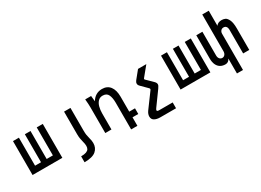

<svg xmlns="http://www.w3.org/2000/svg" viewBox="-29 -1623 3658 2696"><g transform="rotate(-30 1800.0 -275.5)"><path d="M540 0H57V-550H153V-96H249.5V-550H341V-96H442V-550H540Z M1020.5 36.5Q1020.5 14 1017.2 -4Q1014 -22 1007 -49Q998 -83.5 993.5 -111Q989 -138.5 989 -179V-550H885V-185Q885 -145 889.8 -116.2Q894.5 -87.5 903 -54Q909.5 -28.5 912.5 -12.5Q915.5 3.5 915.5 22.5Q915.5 51.5 903.8 71.5Q892 91.5 862 102.8Q832 114 779 114V210Q909 210 964.8 162.5Q1020.5 115 1020.5 36.5Z M1228 -550H1323.5L1333 -459Q1361.5 -508 1404.8 -533.8Q1448 -559.5 1502.5 -559.5Q1588 -559.5 1632.8 -500.2Q1677.5 -441 1677.5 -334.5V-92H1771V0H1677.5V137.5H1576V-294.5Q1576 -374.5 1552.8 -424.2Q1529.5 -474 1465 -474Q1418.5 -474 1389.8 -443Q1361 -412 1348.5 -363.8Q1336 -315.5 1336 -260.5V0H1236V-413.5Q1236 -447 1234.2 -473.5Q1232.5 -500 1228 -550Z M1886.5 109Q1886.5 70 1914.5 30L2084 -200.5Q2093.5 -212.5 2093.5 -219Q2093.5 -226.5 2084.5 -236.5L1996.5 -324.5Q1978 -342 1971.2 -353.8Q1964.5 -365.5 1964.5 -379Q1964.5 -391.5 1969.2 -402.2Q1974 -413 1983 -425L2084.5 -550H2219L2101.5 -406.5Q2094 -398 2090.5 -393Q2087 -388 2087 -384Q2087 -378.5 2092.5 -372.2Q2098 -366 2112 -353.5L2196.5 -270Q2218 -247.5 2218 -225Q2218 -213.5 2212 -200.8Q2206 -188 2192.5 -169L2031 54Q2024 64.5 2020.5 71.2Q2017 78 2017 84Q2017 93.5 2026.2 97.2Q2035.5 101 2057 101H2270.5V195.5H2014Q1959 195.5 1922.8 175Q1886.5 154.5 1886.5 109Z M2940 0H2457V-550H2553V-96H2649.5V-550H2741V-96H2842V-550H2940Z M3255.5 -41.5Q3243 -16 3224.8 -3.5Q3206.5 9 3181.5 9Q3134.5 9 3100.2 -11.8Q3066 -32.5 3047.5 -72.8Q3029 -113 3029 -170V-550H3128V-164.5Q3128 -131.5 3145 -111.5Q3162 -91.5 3187.5 -91.5Q3213.5 -91.5 3230.5 -112.2Q3247.5 -133 3247.5 -165.5V-761H3353V-517Q3381 -557.5 3443 -557.5Q3471.5 -557.5 3498.5 -546Q3525.5 -534.5 3548 -488.2Q3570.5 -442 3570.5 -348.5V0H3471.5V-387.5Q3471.5 -415.5 3457 -435Q3442.5 -454.5 3414 -454.5Q3386 -454.5 3369.8 -434.5Q3353.5 -414.5 3353.5 -387.5V200H3255.5Z"/></g></svg>

Font: JuliaMono Medium
Style: Regular
Weight: 500
Monospace: yes
Designer: cormullion
Foundry: corm
Version: Version 0.054; ttfautohint (v1.8.4)